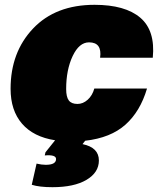

<svg xmlns="http://www.w3.org/2000/svg" viewBox="-20 -574 666 798"><path d="M373 -554Q500 -554 563 -500.5Q626 -447 615 -334H396Q405 -398 350 -398Q309 -398 282 -341Q255 -284 255 -204Q255 -171 266 -156.5Q277 -142 302 -142Q325 -142 344.5 -159.5Q364 -177 372 -206H591Q563 -111 501.5 -56Q440 -1 334 11L323 25Q391 39 391 93Q391 143 339.5 173.5Q288 204 198 204Q144 204 112 194L132 106Q153 111 170 111Q213 111 213 87Q213 68 166 72L169 59L209 9Q119 -5 71.5 -60Q24 -115 24 -205Q24 -357 117.5 -455.5Q211 -554 373 -554Z"/></svg>

Font: Nacelle Black
Style: Italic
Weight: 900
Italic angle: -12°
Designer: Sora Sagano
Foundry: Sora Sagano
Version: Version 1.000;FEAKit 1.0